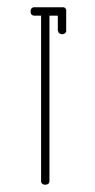

<svg xmlns="http://www.w3.org/2000/svg" viewBox="-20 -752 260 528"><path d="M75 -732H104H152H154Q157 -732 159 -730V-729H160Q162 -727 162 -725V-722V-668Q162 -667 162 -665.5Q162 -664 159 -661Q156 -658 151 -658Q146 -658 143 -660.5Q140 -663 140 -666L139 -668V-709H116V-255Q116 -244 104 -244Q99 -244 96 -247Q93 -250 93 -252V-255V-709H75Q64 -709 64 -721Q64 -726 67 -729Q70 -732 72 -732Z"/></svg>

Font: Sticks
Style: Regular
Weight: 400
Version: Version 1.1